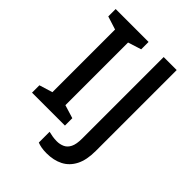

<svg xmlns="http://www.w3.org/2000/svg" viewBox="-255 -838 1159 1159"><g transform="rotate(45 324.0 -258.5)"><path d="M318 0H37V-63L122 -89V-624L37 -651V-714H318V-651L233 -624V-89L318 -63ZM358 197Q333 197 313.5 193.5Q294 190 279 184V92Q295 96 313 99Q331 102 351 102Q376 102 398.5 92Q421 82 434 56Q447 30 447 -18V-714H558V-23Q558 54 533 102.5Q508 151 463 174Q418 197 358 197Z"/></g></svg>

Font: Noto Sans Kawi Medium
Style: Regular
Weight: 500
Designer: Fadhl Haqq
Version: Version 1.000